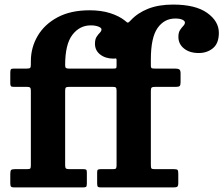

<svg xmlns="http://www.w3.org/2000/svg" viewBox="-20 -820 978 840"><path d="M25 -19V-58Q25 -71.5 28.2 -75.8Q31.5 -80 45 -80H98.5Q110 -80 112.5 -83Q115 -86 115 -97V-422.5Q115 -433.5 111.5 -436.8Q108 -440 97.5 -440H39.5Q30 -440 27.5 -443.5Q25 -447 25 -456V-501.5Q25 -512 27.2 -516Q29.5 -520 40 -520H97.5Q109 -520 112 -523.2Q115 -526.5 115 -538V-552Q115 -612.5 145 -663.2Q175 -714 232.2 -744.5Q289.5 -775 372 -775Q423 -775 462 -762.5Q501 -750 525.5 -730.5Q531 -726 534 -723.5Q537 -721 540 -721Q542.5 -721 552 -731Q582 -763.5 628.2 -781.8Q674.5 -800 737 -800Q835.5 -800 886.5 -763.5Q937.5 -727 937.5 -676.5Q937.5 -630.5 911.8 -609.2Q886 -588 849.5 -588Q809.5 -588 785 -607.8Q760.5 -627.5 760.5 -658.5Q760.5 -678 767.8 -688.8Q775 -699.5 782 -706.8Q789 -714 789 -721.5Q789 -728.5 777.8 -733.8Q766.5 -739 747 -739Q698.5 -739 669.2 -697.2Q640 -655.5 640 -560V-534Q640 -522.5 644.8 -521.2Q649.5 -520 660 -520H745Q758 -520 764 -516.5Q770 -513 770 -499.5V-459.5Q770 -448 766.2 -444Q762.5 -440 751 -440H660Q648 -440 644 -437.2Q640 -434.5 640 -422.5V-97.5Q640 -86 642.8 -83Q645.5 -80 656.5 -80H742Q754 -80 757 -76.2Q760 -72.5 760 -60V-20Q760 -6.5 755.5 -3.2Q751 0 738 0H421.5Q410.5 0 407.8 -3.5Q405 -7 405 -18.5V-66Q405 -75 408.2 -77.5Q411.5 -80 420.5 -80H475.5Q485.5 -80 487.8 -83.8Q490 -87.5 490 -98V-423Q490 -433.5 487 -436.8Q484 -440 473 -440H283.5Q272 -440 268.5 -437.2Q265 -434.5 265 -423V-97.5Q265 -87 268.2 -83.5Q271.5 -80 282.5 -80H344.5Q354 -80 357 -77.5Q360 -75 360 -65.5V-17.5Q360 -4.5 356.2 -2.2Q352.5 0 340.5 0H42.5Q31 0 28 -3.8Q25 -7.5 25 -19ZM280.5 -520H476Q484.5 -520 487.2 -521.5Q490 -523 490 -532V-556.5Q490 -565 486 -564.2Q482 -563.5 475 -563.5Q440.5 -564 418 -581.8Q395.5 -599.5 395.5 -628.5Q395.5 -648 402.5 -658.8Q409.5 -669.5 416.8 -676.8Q424 -684 424 -691.5Q424 -698.5 410.2 -703.8Q396.5 -709 377 -709Q328.5 -709 296.8 -667.8Q265 -626.5 265 -535Q265 -526 268.2 -523Q271.5 -520 280.5 -520Z"/></svg>

Font: Besley
Style: Bold
Weight: 700
Designer: Owen Earl
Foundry: indestructible type*
Version: Version 2.001; ttfautohint (v1.8.3)